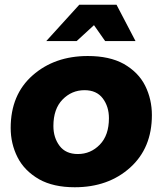

<svg xmlns="http://www.w3.org/2000/svg" viewBox="-20 -783 684 809"><path d="M295 6Q205 6 145 -27.5Q82.5 -63.5 53.8 -120.5Q25 -177.5 25 -244Q25 -384 117.5 -465.5Q210 -547 350 -547Q441 -547 501 -514Q563.5 -478.5 591.8 -421.5Q620 -364.5 620 -298Q620 -159 528 -76.5Q436 6 295 6ZM551 -610H423L376 -677L303 -610H175L314 -763H471ZM308 -134Q362 -134 400.5 -173.5Q439 -213 439 -285Q439 -334 413 -368.5Q387 -403 336 -403Q282 -403 243.5 -363.5Q205 -324 205 -252Q205 -203 231 -168.5Q257 -134 308 -134Z"/></svg>

Font: Argentum Novus
Style: Bold Italic
Weight: 700
Designer: Julieta Ulanovsky (font) & Cristiano Sobral (main changes)
Foundry: Julieta Ulanovsky (font) & Cristiano Sobral (main changes)
Version: Version 3.00;November 27, 2020;FontCreator 13.0.0.2655 64-bi